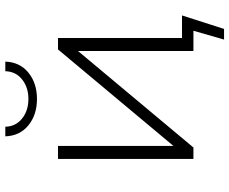

<svg xmlns="http://www.w3.org/2000/svg" viewBox="-92 -674 883 740"><g transform="rotate(-90 350.0 -303.5)"><path d="M339 -603Q278 -603 237.5 -636Q197 -669 195 -725H232Q233 -685 263.5 -660.5Q294 -636 339 -636Q384 -636 414.5 -660.5Q445 -685 446 -725H483Q481 -669 440.5 -636Q400 -603 339 -603ZM661 -44 609 118H568L602 0H524V-445L152 0H108V-522H158V-77L530 -522H574V-44Z"/></g></svg>

Font: Hilab Light
Style: Regular
Weight: 300
Designer: Cristianderson Lima
Foundry: Cristianderson
Version: Version 1.0